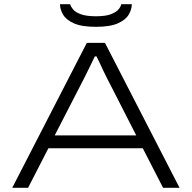

<svg xmlns="http://www.w3.org/2000/svg" viewBox="-20 -889 908 909"><path d="M38 0 391 -686H477L830 0H752L656 -187H209L113 0ZM239 -248H625L505 -483Q498 -496 489 -514Q480 -532 470.5 -551.5Q461 -571 452.5 -590Q444 -609 437 -622H429Q418 -599 404.5 -571.5Q391 -544 379 -520Q367 -496 360 -483ZM434 -762Q367 -762 330 -778.5Q293 -795 278.5 -820Q264 -845 264 -869H312Q315 -858 326 -844.5Q337 -831 363 -821.5Q389 -812 434 -812Q481 -812 506 -822Q531 -832 541.5 -845Q552 -858 554 -869H604Q604 -845 589.5 -820Q575 -795 538 -778.5Q501 -762 434 -762Z"/></svg>

Font: Archivo Expanded ExtraLight
Style: Regular
Weight: 250
Width: 7
Designer: Hector Gatti
Foundry: Omnibus-Type
Version: Version 2.001